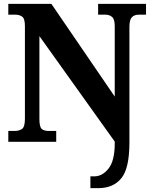

<svg xmlns="http://www.w3.org/2000/svg" viewBox="-20 -734 787 994"><path d="M448 240H490Q566 240 608 189Q650 138 650 4V-595Q650 -632 663 -645Q676 -658 698 -658H736V-714H488V-658H527Q546 -658 560 -646.5Q574 -635 574 -599V-234L246 -714H23V-658H61Q80 -658 94.5 -648Q109 -638 109 -599V-119Q109 -77 94 -66.5Q79 -56 55 -56H23V0H271V-56H232Q208 -56 196 -66.5Q184 -77 184 -119V-547L574 -1V9Q574 98 542 138.5Q510 179 468 179H448Z"/></svg>

Font: Noto Serif SemiCondensed Extra
Style: Regular
Weight: 800
Width: 4
Designer: Monotype Design Team
Foundry: Monotype Imaging Inc.
Version: Version 1.002